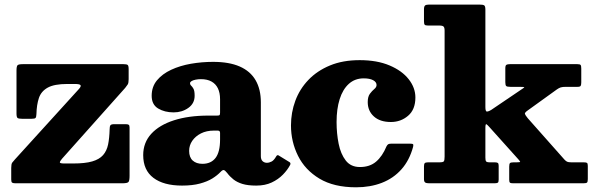

<svg xmlns="http://www.w3.org/2000/svg" viewBox="-20 -800 2586 838"><path d="M274 -433.5H306Q328 -433.5 331.5 -428.2Q335 -423 324 -411L45 -104Q37.5 -96 33.2 -90Q29 -84 29 -67V-16.5Q29 -5.5 33 -2.8Q37 0 48.5 0H513.5Q536 0 540.8 -5.8Q545.5 -11.5 545.5 -33.5V-243Q545.5 -252.5 542 -255.2Q538.5 -258 528.5 -258H478.5Q465 -258 461.8 -253Q458.5 -248 458.5 -235.5Q457.5 -197.5 451.8 -169.5Q446 -141.5 429.8 -123Q413.5 -104.5 382.5 -95.5Q351.5 -86.5 300.5 -86.5H260.5Q240.5 -86.5 241.2 -91.8Q242 -97 251 -107.5L526.5 -416.5Q533.5 -425 537.5 -431.5Q541.5 -438 541.5 -454.5V-498Q541.5 -513 537.2 -516.5Q533 -520 518.5 -520H80.5Q61 -520 56.5 -515.2Q52 -510.5 52 -491.5V-305Q52 -288.5 56.8 -285Q61.5 -281.5 77.5 -281.5H117Q131.5 -281.5 135 -285.2Q138.5 -289 139 -302Q140 -343 149.8 -372.2Q159.5 -401.5 188.2 -417.5Q217 -433.5 274 -433.5Z M605 -123Q605 -57.5 649.5 -23.8Q694 10 774.5 10Q820 10 852.5 1.2Q885 -7.5 907 -21.2Q929 -35 943 -50Q951 -58.5 956.5 -57.8Q962 -57 971.5 -45Q983 -29.5 998.8 -17Q1014.5 -4.5 1038.2 2.8Q1062 10 1098 10H1098.5Q1137 10 1165.8 -3.5Q1194.5 -17 1214.8 -37.8Q1235 -58.5 1246.5 -80.5Q1250 -88.5 1243.5 -92.5L1197 -121Q1190.5 -126 1185.5 -117.5Q1176 -100.5 1165.5 -95Q1155 -89.5 1144.5 -89.5Q1134 -89.5 1126.2 -96.5Q1118.5 -103.5 1118.5 -118.5V-353.5Q1118.5 -410.5 1095.5 -450Q1072.5 -489.5 1026.2 -509.8Q980 -530 910 -530Q861 -530 813.5 -521.8Q766 -513.5 727.2 -495.5Q688.5 -477.5 665.2 -449.5Q642 -421.5 642 -382Q642 -343.5 670.2 -326.5Q698.5 -309.5 738 -309.5Q774.5 -309.5 802 -329Q829.5 -348.5 829.5 -382Q829.5 -403.5 824.5 -412.5Q819.5 -421.5 814.5 -426Q809.5 -430.5 809.5 -437Q809.5 -442 816 -446Q822.5 -450 833.5 -452.2Q844.5 -454.5 857 -454.5Q884.5 -454.5 903 -444.2Q921.5 -434 931 -414.5Q940.5 -395 940.5 -367V-308.5Q940.5 -299.5 938.2 -297.5Q936 -295.5 927.5 -295.5H889.5Q803.5 -295.5 739.5 -275Q675.5 -254.5 640.2 -216Q605 -177.5 605 -123ZM805.5 -141.5Q805.5 -165.5 819.2 -185.5Q833 -205.5 857.2 -217.8Q881.5 -230 913.5 -230H930.5Q940.5 -230 940.5 -220V-191Q940.5 -136.5 920.8 -110.8Q901 -85 863.5 -85Q837 -85 821.2 -99.2Q805.5 -113.5 805.5 -141.5Z M1250 -252.5Q1250 -181.5 1280.8 -119.8Q1311.5 -58 1374.5 -20.2Q1437.5 17.5 1534 17.5Q1596 17.5 1646.5 -2Q1697 -21.5 1732 -60.8Q1767 -100 1783 -159Q1785 -168 1782.8 -170.5Q1780.5 -173 1769 -173H1689Q1678.5 -173 1674.5 -170.5Q1670.5 -168 1667 -161.5Q1649 -118 1621.5 -94.5Q1594 -71 1551 -71Q1511 -71 1489 -99.5Q1467 -128 1458 -172.8Q1449 -217.5 1449 -267.5Q1449 -324.5 1462.5 -367.2Q1476 -410 1502.5 -434Q1529 -458 1567.5 -458Q1593.5 -458 1608.5 -450Q1623.5 -442 1623.5 -429Q1623.5 -419.5 1613.8 -411.5Q1604 -403.5 1594.5 -390.8Q1585 -378 1585 -354.5Q1585 -316 1611.8 -291.8Q1638.5 -267.5 1686 -267.5Q1729.5 -267.5 1761.2 -294.8Q1793 -322 1793 -374.5Q1793 -417 1763.8 -454.2Q1734.5 -491.5 1680 -514.5Q1625.5 -537.5 1550 -537.5Q1476 -537.5 1420 -514.2Q1364 -491 1326 -451.2Q1288 -411.5 1269 -360.2Q1250 -309 1250 -252.5Z M1898 -688.5Q1911.5 -688.5 1916 -684Q1920.5 -679.5 1920.5 -666.5V-116.5Q1920.5 -100.5 1917.2 -96Q1914 -91.5 1898 -91.5H1848.5Q1837.5 -91.5 1834 -88Q1830.5 -84.5 1830.5 -74V-18.5Q1830.5 -7 1835.8 -3.5Q1841 0 1853.5 0H2137Q2148.5 0 2152.5 -2.5Q2156.5 -5 2156.5 -16V-76.5Q2156.5 -86 2152.8 -88.8Q2149 -91.5 2139.5 -91.5H2118Q2104.5 -91.5 2101.5 -95.8Q2098.5 -100 2098.5 -112V-240.5Q2098.5 -260.5 2103 -257.8Q2107.5 -255 2115.5 -246L2242.5 -104.5Q2249 -97 2250.2 -94.2Q2251.5 -91.5 2235 -91.5H2222Q2209.5 -91.5 2206 -88.2Q2202.5 -85 2202.5 -73V-16Q2202.5 -5.5 2205.8 -2.8Q2209 0 2220 0H2525.5Q2538 0 2541.8 -3Q2545.5 -6 2545.5 -18.5V-76Q2545.5 -86.5 2542 -89Q2538.5 -91.5 2527.5 -91.5H2474Q2461 -91.5 2455.2 -94.2Q2449.5 -97 2443.5 -103.5L2283.5 -284Q2272.5 -297.5 2271 -303Q2269.5 -308.5 2284 -318.5L2411 -410Q2419.5 -416 2427.2 -418.5Q2435 -421 2450.5 -421H2501Q2512 -421 2514.5 -425.5Q2517 -430 2517 -441V-500.5Q2517 -512.5 2514.2 -516.2Q2511.5 -520 2499.5 -520H2206Q2194.5 -520 2190 -517Q2185.5 -514 2185.5 -501.5V-441.5Q2185.5 -428 2189.5 -424.5Q2193.5 -421 2207 -421H2244Q2269.5 -421 2268.5 -419Q2267.5 -417 2253.5 -408L2123.5 -320Q2113 -313.5 2105.8 -313Q2098.5 -312.5 2098.5 -332.5V-758Q2098.5 -773.5 2093 -776.8Q2087.5 -780 2072 -780H1852.5Q1840 -780 1835.2 -776Q1830.5 -772 1830.5 -759V-707.5Q1830.5 -696 1833.5 -692.2Q1836.5 -688.5 1849 -688.5Z"/></svg>

Font: Besley ExtraBold
Style: Regular
Weight: 800
Designer: Owen Earl
Foundry: indestructible type*
Version: Version 2.001